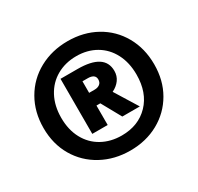

<svg xmlns="http://www.w3.org/2000/svg" viewBox="-127 -912 889 864"><g transform="rotate(-30 317.5 -480.0)"><path d="M605 -479Q605 -396 568 -332Q531 -268 466 -232Q401 -196 319 -196Q237 -196 171 -232Q105 -268 67.5 -332Q30 -396 30 -479Q30 -562 67.5 -627Q105 -692 171 -728Q237 -764 319 -764Q401 -764 466 -728Q531 -692 568 -627Q605 -562 605 -479ZM513 -479Q513 -541 488.5 -588Q464 -635 420 -660.5Q376 -686 319 -686Q262 -686 217 -660.5Q172 -635 147 -588Q122 -541 122 -479Q122 -417 147 -370.5Q172 -324 217 -299Q262 -274 319 -274Q406 -274 459.5 -329.5Q513 -385 513 -479ZM381 -465 454 -347H363L307 -448H287V-347H207V-633H295Q435 -633 435 -543Q435 -517 420.5 -497Q406 -477 381 -465ZM287 -514H316Q332 -514 342.5 -522Q353 -530 353 -546Q353 -560 343 -567Q333 -574 315 -574H287Z"/></g></svg>

Font: FiraGO Heavy
Style: Regular
Weight: 900
Designer: bBox Type
Foundry: bBox Type GmbH
Version: Version 1.001